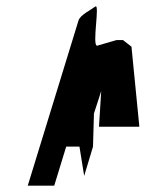

<svg xmlns="http://www.w3.org/2000/svg" viewBox="-20 -777 462 609"><path d="M68 -188H152L190 -312H232L247 -219L275 -312L278 -417L301 -488L294 -375H422L397 -629L370 -650H350L288 -632C271 -632 298 -769 282 -756C266 -744 235 -730 229 -712Z"/></svg>

Font: bitstorm
Style: maxcnobl
Weight: 400
Version: Version 0.2